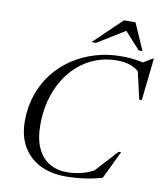

<svg xmlns="http://www.w3.org/2000/svg" viewBox="-98 -998 926 1087"><g transform="rotate(10 365.0 -454.0)"><path d="M536.5 -69 495 -37 625 -179.5H639.5L562 -19Q509.5 -4 457 3Q404.5 10 353.5 10Q267 10 203.8 -22.5Q140.5 -55 106.2 -115.5Q72 -176 72 -260Q72 -341.5 96.2 -411.8Q120.5 -482 164.2 -537.8Q208 -593.5 267.8 -633.2Q327.5 -673 398.8 -694Q470 -715 548 -715Q574 -715 598.8 -713Q623.5 -711 648 -706.5Q672.5 -702 697 -695L654 -690L723 -732.5H730L703.5 -490.5H689L648.5 -666.5L671.5 -630.5Q639.5 -663.5 605.5 -675.5Q571.5 -687.5 527 -687.5Q462.5 -687.5 406.5 -666Q350.5 -644.5 305.5 -605.5Q260.5 -566.5 228.5 -512.5Q196.5 -458.5 179.2 -393.2Q162 -328 162 -255.5Q162 -173.5 186.5 -120.2Q211 -67 255 -41Q299 -15 357.5 -15Q399 -15 445 -26.8Q491 -38.5 536.5 -69ZM366 -764.5 526 -918H592L659.5 -764.5H637.5L537.5 -874.5H570.5L391.5 -764.5Z"/></g></svg>

Font: Newsreader 60pt
Style: Italic
Weight: 400
Italic angle: -17°
Designer: Hugues Gentile
Foundry: Production Type
Version: Version 1.003